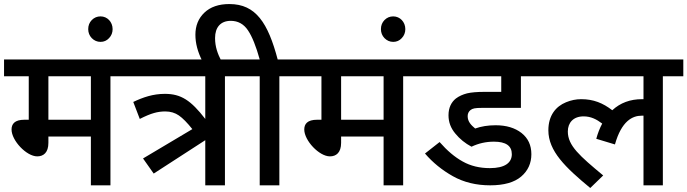

<svg xmlns="http://www.w3.org/2000/svg" viewBox="-20 -916 3397 949"><path d="M626 -539.1V-622.1H0V-539.1H122.1V-324.2H101.1C51.8 -324.2 37.1 -302.7 37.1 -275.9C37.1 -221.2 110.8 -143.1 164.1 -143.1C194.8 -143.1 219.2 -161.6 219.2 -210V-241.2H429.2V0H525.9V-539.1ZM429.2 -324.2H219.2V-539.1H429.2Z M416 -772C416 -754.9 421.9 -739.7 433.6 -727.5C445.8 -715.3 460 -709 477.1 -709C493.7 -709 507.8 -715.3 519 -727.5C530.8 -739.7 536.6 -754.9 536.6 -772C536.6 -807.6 510.3 -835 477.1 -835C460 -835 445.8 -829.1 433.6 -816.9C421.9 -804.7 416 -790 416 -772Z M994.6 -223.1V0H1091.8V-539.1H1191.9V-622.1H611.8V-539.1H994.6V-328.1C923.3 -420.4 874.5 -452.1 794.9 -452.1C736.3 -452.1 687 -435.1 638.7 -412.1L670.9 -328.1C698.7 -342.3 722.2 -352.1 741.2 -357.4C759.8 -362.8 778.3 -365.2 796.9 -365.2C822.8 -365.2 845.2 -358.4 864.3 -345.2C883.3 -332 905.3 -309.6 930.7 -277.8L687 -132.8L739.7 -58.1Z M1073.7 -615.2C1056.2 -649.9 1043 -683.6 1043 -728C1043 -780.3 1069.8 -813 1120.6 -813C1156.2 -813 1184.6 -797.4 1205.6 -766.1C1226.6 -734.9 1245.6 -687 1263.7 -622.1H1177.7V-539.1H1263.7V0H1360.8V-539.1H1461.9V-622.1H1352.5C1304.7 -801.8 1245.1 -896 1113.8 -896C1061 -896 1020 -881.8 990.2 -853.5C960.4 -825.2 945.8 -788.6 945.8 -744.1C945.8 -702.6 957 -659.7 979.5 -615.2Z M2072.8 -539.1V-622.1H1446.8V-539.1H1568.8V-324.2H1547.9C1498.5 -324.2 1483.9 -302.7 1483.9 -275.9C1483.9 -221.2 1557.6 -143.1 1610.8 -143.1C1641.6 -143.1 1666 -161.6 1666 -210V-241.2H1876V0H1972.7V-539.1ZM1876 -324.2H1666V-539.1H1876Z M1862.8 -772C1862.8 -754.9 1868.7 -739.7 1880.4 -727.5C1892.6 -715.3 1906.7 -709 1923.8 -709C1940.4 -709 1954.6 -715.3 1965.8 -727.5C1977.5 -739.7 1983.4 -754.9 1983.4 -772C1983.4 -807.6 1957 -835 1923.8 -835C1906.7 -835 1892.6 -829.1 1880.4 -816.9C1868.7 -804.7 1862.8 -790 1862.8 -772Z M2421.4 -215.8C2480.5 -215.8 2509.8 -195.3 2509.8 -153.8C2509.8 -111.3 2475.1 -85 2401.4 -85C2351.1 -85 2306.2 -95.7 2267.1 -117.7C2228 -139.2 2189.9 -171.4 2152.8 -213.9L2080.6 -157.2C2119.1 -112.3 2165.5 -74.7 2218.8 -44.9C2272 -15.1 2333.5 0 2402.8 0C2471.2 0 2522.5 -14.6 2556.2 -43.5C2589.8 -72.3 2606.4 -109.4 2606.4 -153.8C2606.4 -198.2 2590.3 -232.9 2557.6 -258.8C2524.9 -284.2 2482.4 -296.9 2429.7 -296.9C2392.1 -296.9 2358.4 -291.5 2328.6 -280.8C2309.6 -296.9 2291.5 -314 2291.5 -341.8C2291.5 -354.5 2296.4 -364.7 2305.7 -372.1C2315.9 -379.9 2327.1 -382.8 2363.8 -382.8H2554.7V-539.1H2662.6V-622.1H2058.6V-539.1H2457.5V-461.9H2373.5C2337.9 -461.9 2309.6 -459.5 2288.6 -454.6C2267.6 -449.2 2249 -440.9 2233.4 -429.2C2211.4 -411.6 2196.8 -384.8 2196.8 -346.2C2196.8 -312.5 2208 -282.7 2230.5 -255.9C2252.4 -229 2279.3 -207.5 2310.5 -190.9C2345.2 -207.5 2382.3 -215.8 2421.4 -215.8Z M3160.6 -539.1V-425.8H3158.2H3157.2H3156.7H3153.8H3153.3C3094.7 -425.8 3045.9 -407.7 3006.3 -371.1C2960 -406.7 2913.6 -425.8 2852.5 -425.8C2827.6 -425.8 2802.7 -420.9 2777.8 -410.6C2727.5 -390.1 2690.4 -345.7 2690.4 -272C2690.4 -169.4 2773.9 -88.9 2897.5 13.2L2961.4 -48.8C2845.2 -145.5 2786.6 -195.8 2786.6 -266.1C2786.6 -309.6 2814 -340.8 2864.3 -340.8C2900.9 -340.8 2928.7 -326.2 2956.5 -305.2C2944.3 -282.2 2934.6 -257.3 2927.2 -230L3019.5 -202.1C3052.2 -318.4 3106.4 -344.2 3151.4 -344.2H3152.3H3152.8H3153.3H3153.8H3154.3H3155.8H3156.2H3159.2H3159.7H3160.6V0H3256.3V-539.1H3357.4V-622.1H2647.5V-539.1Z"/></svg>

Font: Noto Reveo Sans
Style: Regular
Weight: 500
Designer: Monotype Design Team
Foundry: Monotype Imaging Inc.
Version: Version 2.007